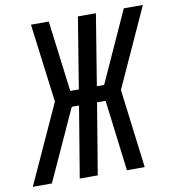

<svg xmlns="http://www.w3.org/2000/svg" viewBox="-99 -808 807 882"><g transform="rotate(-10 304.5 -367.5)"><path d="M72 0H-17L151 -368L104 -735H187L229 -404H269L323 -735H407L353 -404H387L537 -735H626L459 -368L505 0H422L381 -331H341L286 0H202L257 -331H223L156 -184Z"/></g></svg>

Font: Iosevka Extended Oblique
Style: Regular
Weight: 400
Width: 7
Italic angle: -9°
Monospace: yes
Designer: Belleve Invis
Foundry: Belleve Invis
Version: Version 32.0.1; ttfautohint (v1.8.4)